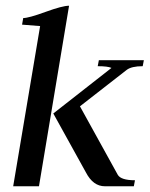

<svg xmlns="http://www.w3.org/2000/svg" viewBox="-20 -650 524 670"><path d="M482 -440 478 -419Q439 -419 422 -406L259 -279L391 -40Q402 -21 451 -21L447 0H346Q305 0 280 -48L166 -254L369 -413Q356 -419 321 -419L325 -440ZM120 -559Q58 -564 57 -564L61 -587Q80 -587 139 -608.5Q198 -630 221 -630L116 0H26Z"/></svg>

Font: Judson
Style: Italic
Weight: 400
Italic angle: -9.5°
Version: Version 20110429